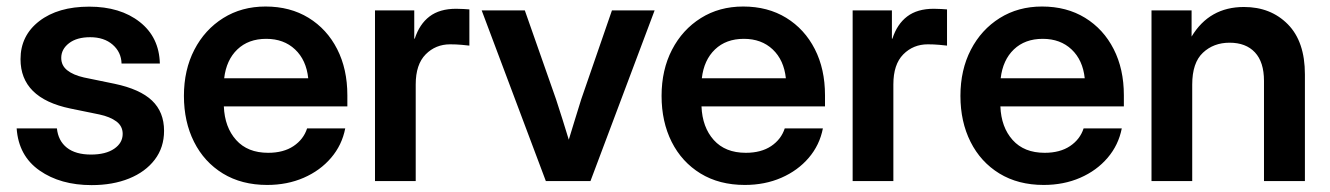

<svg xmlns="http://www.w3.org/2000/svg" viewBox="-20 -547 4017 580"><path d="M256.8 12.2Q162.6 12.2 99.4 -32Q36.1 -76.2 30.3 -159.2H151.9Q155.8 -121.6 182.1 -100.8Q208.5 -80.1 254.9 -80.1Q299.3 -80.1 325 -97.7Q350.6 -115.2 350.6 -142.6Q350.6 -166 331.5 -180.2Q312.5 -194.3 280.3 -201.2L192.4 -219.2Q42 -250.5 42 -368.2Q42 -439.5 98.6 -483.2Q155.3 -526.9 249.5 -526.9Q343.3 -526.9 402.1 -480.7Q460.9 -434.6 462.9 -355H347.2Q346.2 -389.6 320.3 -412.1Q294.4 -434.6 252.4 -434.6Q211.9 -434.6 188.5 -416.5Q165 -398.4 165 -372.1Q165 -349.1 183.1 -334.7Q201.2 -320.3 233.4 -313L326.2 -293.9Q402.8 -277.8 439.2 -243.2Q475.6 -208.5 475.6 -151.9Q475.6 -101.6 447.5 -64.7Q419.4 -27.8 370.1 -7.8Q320.8 12.2 256.8 12.2Z M787.1 11.7Q710 11.7 653.3 -22.9Q596.7 -57.6 566.2 -118.4Q535.6 -179.2 535.6 -257.3Q535.6 -335.9 567.1 -396.7Q598.6 -457.5 654.3 -492.4Q710 -527.3 782.2 -527.3Q856.4 -527.3 912.1 -493.2Q967.8 -459 998.5 -398.7Q1029.3 -338.4 1029.3 -259.3V-225.6H656.2Q658.7 -162.6 693.4 -124Q728 -85.4 790 -85.4Q836.4 -85.4 866.7 -105.7Q897 -126 907.7 -159.2H1022.9Q1013.2 -108.9 980.2 -70.3Q947.3 -31.7 897.5 -10Q847.7 11.7 787.1 11.7ZM657.2 -310.5H911.1Q905.3 -365.7 871.3 -397.7Q837.4 -429.7 784.2 -429.7Q730.5 -429.7 697 -397.7Q663.6 -365.7 657.2 -310.5Z M1112.8 0V-515.6H1231.4V-430.2H1232.9Q1247.1 -474.1 1277.6 -497.3Q1308.1 -520.5 1357.9 -520.5Q1370.6 -520.5 1380.6 -519.8Q1390.6 -519 1397.9 -518.6V-409.2Q1391.1 -410.2 1374.5 -411.6Q1357.9 -413.1 1339.8 -413.1Q1295.9 -413.1 1265.9 -382.8Q1235.8 -352.5 1235.8 -292V0Z M1628.9 0 1435.1 -515.6H1565.4L1659.7 -247.1Q1669.9 -216.3 1679.4 -185.8Q1689 -155.3 1698.2 -125Q1707.5 -155.3 1716.8 -185.8Q1726.1 -216.3 1735.8 -247.1L1828.6 -515.6H1957.5L1763.7 0Z M2230 11.7Q2152.8 11.7 2096.2 -22.9Q2039.6 -57.6 2009 -118.4Q1978.5 -179.2 1978.5 -257.3Q1978.5 -335.9 2010 -396.7Q2041.5 -457.5 2097.2 -492.4Q2152.8 -527.3 2225.1 -527.3Q2299.3 -527.3 2355 -493.2Q2410.6 -459 2441.4 -398.7Q2472.2 -338.4 2472.2 -259.3V-225.6H2099.1Q2101.6 -162.6 2136.2 -124Q2170.9 -85.4 2232.9 -85.4Q2279.3 -85.4 2309.6 -105.7Q2339.8 -126 2350.6 -159.2H2465.8Q2456.1 -108.9 2423.1 -70.3Q2390.1 -31.7 2340.3 -10Q2290.5 11.7 2230 11.7ZM2100.1 -310.5H2354Q2348.1 -365.7 2314.2 -397.7Q2280.3 -429.7 2227.1 -429.7Q2173.3 -429.7 2139.9 -397.7Q2106.4 -365.7 2100.1 -310.5Z M2555.7 0V-515.6H2674.3V-430.2H2675.8Q2689.9 -474.1 2720.5 -497.3Q2751 -520.5 2800.8 -520.5Q2813.5 -520.5 2823.5 -519.8Q2833.5 -519 2840.8 -518.6V-409.2Q2834 -410.2 2817.4 -411.6Q2800.8 -413.1 2782.7 -413.1Q2738.8 -413.1 2708.7 -382.8Q2678.7 -352.5 2678.7 -292V0Z M3132.8 11.7Q3055.7 11.7 2999 -22.9Q2942.4 -57.6 2911.9 -118.4Q2881.3 -179.2 2881.3 -257.3Q2881.3 -335.9 2912.8 -396.7Q2944.3 -457.5 3000 -492.4Q3055.7 -527.3 3127.9 -527.3Q3202.1 -527.3 3257.8 -493.2Q3313.5 -459 3344.2 -398.7Q3375 -338.4 3375 -259.3V-225.6H3002Q3004.4 -162.6 3039.1 -124Q3073.7 -85.4 3135.7 -85.4Q3182.1 -85.4 3212.4 -105.7Q3242.7 -126 3253.4 -159.2H3368.7Q3358.9 -108.9 3325.9 -70.3Q3293 -31.7 3243.2 -10Q3193.4 11.7 3132.8 11.7ZM3002.9 -310.5H3256.8Q3251 -365.7 3217 -397.7Q3183.1 -429.7 3129.9 -429.7Q3076.2 -429.7 3042.7 -397.7Q3009.3 -365.7 3002.9 -310.5Z M3581.5 -291.5V0H3458.5V-515.6H3579.6V-436.5Q3633.3 -525.9 3737.8 -525.9Q3818.8 -525.9 3870.4 -473.6Q3921.9 -421.4 3921.9 -322.3V0H3798.3V-302.7Q3798.3 -359.4 3771 -388.7Q3743.7 -418 3694.3 -418Q3646 -418 3613.8 -387.7Q3581.5 -357.4 3581.5 -291.5Z"/></svg>

Font: Inter Display SemiBold
Style: Regular
Weight: 600
Designer: Rasmus Andersson
Foundry: rsms
Version: Version 4.001;git-9221beed3